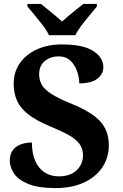

<svg xmlns="http://www.w3.org/2000/svg" viewBox="-20 -951 626 981"><path d="M264 10Q175 10 123.5 -11.5Q72 -33 51 -65.5Q30 -98 30 -130Q30 -164 46 -184.5Q62 -205 88 -214Q114 -223 143 -223Q143 -166 160.5 -127.5Q178 -89 209 -69.5Q240 -50 280 -50Q339 -50 371.5 -81Q404 -112 404 -158Q404 -192 385.5 -216.5Q367 -241 330 -261.5Q293 -282 237 -305Q167 -334 126 -365.5Q85 -397 67.5 -435.5Q50 -474 50 -523Q50 -584 82 -629Q114 -674 169.5 -699Q225 -724 295 -724Q405 -724 456.5 -690.5Q508 -657 508 -608Q508 -573 477.5 -549Q447 -525 385 -525Q385 -553 374.5 -585Q364 -617 341 -640Q318 -663 279 -663Q239 -663 209.5 -639.5Q180 -616 180 -571Q180 -543 193 -519Q206 -495 242 -471.5Q278 -448 345 -421Q448 -379 492 -331Q536 -283 536 -209Q536 -145 502.5 -95.5Q469 -46 408 -18Q347 10 264 10ZM230 -771Q220 -794 199.5 -820.5Q179 -847 157.5 -873Q136 -899 120 -918V-931H189Q210 -915 242.5 -888Q275 -861 297 -841Q312 -855 332 -871.5Q352 -888 372 -904Q392 -920 406 -931H475V-918Q460 -899 438 -873Q416 -847 396 -820.5Q376 -794 365 -771Z"/></svg>

Font: Noto Serif Test
Style: Regular
Weight: 400
Version: Version 1.000